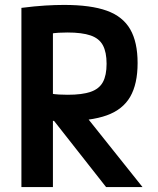

<svg xmlns="http://www.w3.org/2000/svg" viewBox="-20 -760 640 780"><path d="M67 -728Q122 -735 163.5 -737.5Q205 -740 240 -740Q349 -740 414 -716.5Q479 -693 509 -641Q539 -589 539 -504Q539 -419 509 -367Q479 -315 414 -291.5Q349 -268 240 -268Q212 -268 182 -269.5Q152 -271 129 -272L185 -380Q202 -377 219.5 -376Q237 -375 255 -375Q314 -375 348.5 -387Q383 -399 398 -426.5Q413 -454 413 -501Q413 -548 398 -576Q383 -604 348 -616Q313 -628 254 -628Q236 -628 218.5 -627Q201 -626 184 -623L195 -657V0H67ZM411 0 157 -323 302 -322 559 0Z"/></svg>

Font: M PLUS Code Latin Expanded SemiBold
Style: Regular
Weight: 600
Width: 7
Designer: Coji Morishita
Foundry: UNDERFOREST DESIGN
Version: Version 1.002; ttfautohint (v1.8.3)